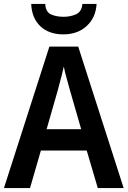

<svg xmlns="http://www.w3.org/2000/svg" viewBox="-20 -952 647 972"><path d="M475 0 419 -190H187L132 0H0L230 -716H376L606 0ZM335 -492Q328 -518 318 -553.5Q308 -589 303 -615Q299 -596 293 -572.5Q287 -549 281 -527.5Q275 -506 272 -493L216 -298H391ZM469 -932Q465 -863 419 -820.5Q373 -778 301 -778Q228 -778 184.5 -819Q141 -860 138 -932H209Q211 -892 237.5 -879.5Q264 -867 303 -867Q337 -867 365.5 -880Q394 -893 397 -932Z"/></svg>

Font: Noto Sans Sinhala UI SemiCondensed SemiBold
Style: Regular
Weight: 600
Width: 4
Designer: Jelle Bosma - Monotype Design Team
Foundry: Monotype Imaging Inc.
Version: Version 2.006; ttfautohint (v1.8.4.7-5d5b)